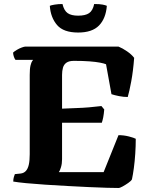

<svg xmlns="http://www.w3.org/2000/svg" viewBox="-20 -936 747 956"><path d="M570 0Q552 0 512.5 -1Q473 -2 421.5 -4.5Q370 -7 314 -10Q258 -13 205 -16.5Q152 -20 110.5 -24Q69 -28 46 -32Q46 -44 49 -54.5Q52 -65 54 -69L83 -72Q99 -74 109 -85Q119 -96 123.5 -116.5Q128 -137 128 -168V-563Q128 -594 132 -610Q136 -626 140.5 -632Q145 -638 145 -638H57Q53 -643 49.5 -652.5Q46 -662 45 -674Q51 -680 63.5 -687.5Q76 -695 88.5 -699.5Q101 -704 106 -704H570Q590 -696 612.5 -680.5Q635 -665 648 -648Q643 -582 633.5 -531Q624 -480 616 -453Q595 -453 572.5 -457.5Q550 -462 535 -467L508 -616Q499 -620 478.5 -624Q458 -628 425.5 -630.5Q393 -633 348 -633Q324 -633 311 -624Q298 -615 293.5 -599Q289 -583 289 -563V-395Q330 -397 361.5 -398Q393 -399 422.5 -401.5Q452 -404 485 -408L499 -391Q497 -367 494 -352Q491 -337 487 -325H289V-143Q289 -121 283.5 -103Q278 -85 273 -79H496L570 -263Q597 -263 622 -256.5Q647 -250 656 -245Q656 -209 653.5 -171Q651 -133 646.5 -99.5Q642 -66 637 -43Q633 -35 618.5 -25Q604 -15 590.5 -7.5Q577 0 570 0ZM369 -774Q296 -774 264 -811.5Q232 -849 228 -907Q234 -910 252 -913Q270 -916 291 -916Q299 -883 317 -870.5Q335 -858 369 -858Q405 -858 423.5 -870.5Q442 -883 449 -916Q477 -916 491.5 -913Q506 -910 512 -907Q507 -844 473 -809Q439 -774 369 -774Z"/></svg>

Font: Texturina 12pt ExtraBold
Style: Regular
Weight: 800
Designer: Guillermo Torres Carreño
Foundry: Omnibus-Type
Version: Version 1.002